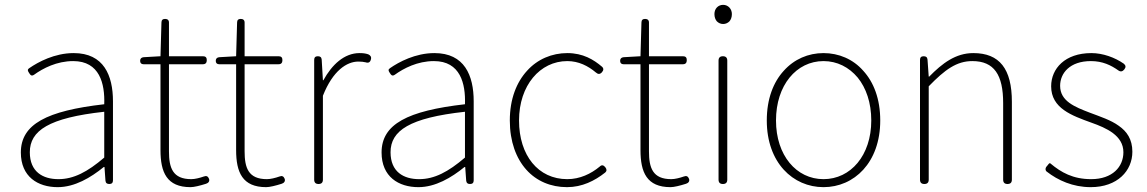

<svg xmlns="http://www.w3.org/2000/svg" viewBox="-20 -759 4731 792"><path d="M446 -255V-341C446 -448 408 -540 284 -540C205 -540 137 -503 101 -478C92 -472 94 -467 100 -458C106 -448 111 -444 121 -451C157 -477 214 -507 282 -507C391 -507 413 -414 410 -329C173 -302 66 -247 66 -130C66 -30 136 13 218 13C288 13 354 -26 408 -70H411L415 -14C416 -4 421 0 431 0C441 0 446 -5 446 -15V-170ZM410 -250V-203V-109C341 -50 284 -20 221 -20C157 -20 103 -50 103 -131C103 -220 181 -273 410 -298Z M677 -314V-494H755H817C828 -494 833 -500 833 -511C833 -522 828 -527 817 -527H677V-666C677 -676 671 -681 661 -681C651 -681 646 -676 646 -666L642 -527L572 -523C563 -522 558 -517 558 -508C558 -499 563 -494 572 -494H642V-140C642 -48 668 13 766 13C780 13 805 7 830 -1C840 -4 846 -12 842 -22C838 -32 831 -35 821 -31C804 -25 784 -20 769 -20C692 -20 677 -67 677 -135Z M989 -314V-494H1067H1129C1140 -494 1145 -500 1145 -511C1145 -522 1140 -527 1129 -527H989V-666C989 -676 983 -681 973 -681C963 -681 958 -676 958 -666L954 -527L884 -523C875 -522 870 -517 870 -508C870 -499 875 -494 884 -494H954V-140C954 -48 980 13 1078 13C1092 13 1117 7 1142 -1C1152 -4 1158 -12 1154 -22C1150 -32 1143 -35 1133 -31C1116 -25 1096 -20 1081 -20C1004 -20 989 -67 989 -135Z M1312 -182V-364C1353 -468 1411 -505 1458 -505C1471 -505 1479 -504 1488 -502C1500 -498 1507 -502 1510 -514C1513 -524 1508 -531 1499 -535C1487 -539 1476 -540 1463 -540C1400 -540 1349 -492 1314 -428H1312L1307 -513C1306 -523 1301 -527 1291 -527C1281 -527 1276 -522 1276 -512V-263V-18C1276 -6 1282 0 1294 0C1306 0 1312 -6 1312 -18Z M1934 -255V-341C1934 -448 1896 -540 1772 -540C1693 -540 1625 -503 1589 -478C1580 -472 1582 -467 1588 -458C1594 -448 1599 -444 1609 -451C1645 -477 1702 -507 1770 -507C1879 -507 1901 -414 1898 -329C1661 -302 1554 -247 1554 -130C1554 -30 1624 13 1706 13C1776 13 1842 -26 1896 -70H1899L1903 -14C1904 -4 1909 0 1919 0C1929 0 1934 -5 1934 -15V-170ZM1898 -250V-203V-109C1829 -50 1772 -20 1709 -20C1645 -20 1591 -50 1591 -131C1591 -220 1669 -273 1898 -298Z M2151 -59C2193 -12 2252 13 2319 13C2381 13 2433 -13 2476 -47C2484 -54 2483 -61 2477 -69C2470 -78 2462 -80 2454 -72C2418 -42 2372 -20 2320 -20C2200 -20 2121 -118 2121 -262C2121 -407 2208 -507 2320 -507C2367 -507 2406 -487 2438 -460C2447 -452 2455 -452 2463 -461C2470 -469 2471 -477 2463 -484C2429 -513 2385 -540 2320 -540C2257 -540 2197 -515 2154 -467C2111 -420 2083 -351 2083 -262C2083 -175 2109 -106 2151 -59Z M2657 -314V-494H2735H2797C2808 -494 2813 -500 2813 -511C2813 -522 2808 -527 2797 -527H2657V-666C2657 -676 2651 -681 2641 -681C2631 -681 2626 -676 2626 -666L2622 -527L2552 -523C2543 -522 2538 -517 2538 -508C2538 -499 2543 -494 2552 -494H2622V-140C2622 -48 2648 13 2746 13C2760 13 2785 7 2810 -1C2820 -4 2826 -12 2822 -22C2818 -32 2811 -35 2801 -31C2784 -25 2764 -20 2749 -20C2672 -20 2657 -67 2657 -135Z M2944 -263V-18C2944 -6 2950 0 2962 0C2974 0 2980 -6 2980 -18V-263V-509C2980 -521 2974 -527 2962 -527C2950 -527 2944 -521 2944 -509ZM2937 -671C2944 -664 2953 -660 2963 -660C2973 -660 2982 -664 2989 -671C2995 -678 2999 -688 2999 -701C2999 -723 2983 -739 2963 -739C2942 -739 2927 -723 2927 -701C2927 -688 2931 -678 2937 -671Z M3213 -467C3170 -420 3143 -351 3143 -262C3143 -88 3251 13 3377 13C3503 13 3611 -88 3611 -262C3611 -351 3584 -420 3541 -467C3499 -515 3440 -540 3377 -540C3314 -540 3256 -515 3213 -467ZM3518 -439C3553 -396 3574 -335 3574 -262C3574 -118 3489 -20 3377 -20C3265 -20 3181 -118 3181 -262C3181 -335 3202 -396 3237 -439C3272 -482 3321 -507 3377 -507C3433 -507 3482 -482 3518 -439Z M3811 -201V-403C3878 -472 3926 -507 3991 -507C4081 -507 4118 -450 4118 -334V-18C4118 -6 4124 0 4136 0C4148 0 4154 -6 4154 -18V-339C4154 -475 4103 -540 3995 -540C3922 -540 3867 -498 3813 -443H3811L3806 -513C3805 -523 3800 -527 3790 -527C3780 -527 3775 -522 3775 -512V-263V-18C3775 -6 3781 0 3793 0C3805 0 3811 -6 3811 -18Z M4595 -240C4562 -264 4518 -278 4476 -294C4413 -318 4353 -342 4353 -405C4353 -457 4393 -507 4480 -507C4528 -507 4563 -490 4594 -468C4603 -462 4611 -464 4618 -473C4625 -482 4624 -489 4616 -496C4579 -522 4529 -540 4482 -540C4373 -540 4316 -476 4316 -403C4316 -312 4402 -282 4482 -253C4544 -231 4614 -200 4614 -131C4614 -71 4569 -20 4481 -20C4406 -20 4357 -48 4314 -84C4311 -87 4309 -86 4306 -83L4298 -73L4296 -71C4291 -64 4292 -55 4298 -51C4344 -15 4406 13 4479 13C4590 13 4651 -55 4651 -133C4651 -185 4628 -217 4595 -240Z"/></svg>

Font: GenSenRounded2 TW EL
Style: Regular
Weight: 250
Version: Version 2.100;PS 2.1;hotconv 16.6.51;makeotf.lib2.5.65220 DE